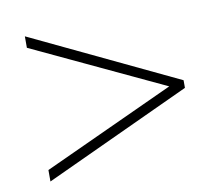

<svg xmlns="http://www.w3.org/2000/svg" viewBox="-58 -659 687 594"><g transform="rotate(-10 285.0 -362.0)"><path d="M55 -170 468 -360 55 -554V-590L515 -371V-347L55 -134Z"/></g></svg>

Font: Noto Sans Cham ExtraLight
Style: Regular
Weight: 250
Version: Version 2.002